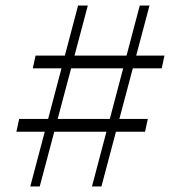

<svg xmlns="http://www.w3.org/2000/svg" viewBox="-20 -671 612 691"><path d="M89 0 261 -651H296L123 0ZM49 -243H512L502 -197H39ZM562 -425H98L108 -471H572ZM311 0 483 -651H518L345 0Z"/></svg>

Font: Source Serif 4 Light
Style: Italic
Weight: 300
Italic angle: -12°
Designer: Frank Grießhammer
Foundry: Adobe Systems Incorporated
Version: Version 4.004;hotconv 1.0.116;makeotfexe 2.5.65601